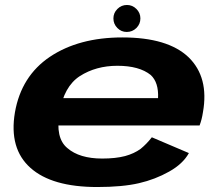

<svg xmlns="http://www.w3.org/2000/svg" viewBox="-20 -746 889 772"><path d="M371 6 391 -108.5Q299.5 -108.5 251 -150.5Q201.5 -191 219.5 -293.5Q236.5 -398 301 -440Q366 -481.5 452 -481.5Q540 -481.5 586 -444.5Q618.5 -414.5 615.5 -351.5H212L193 -241.5H782.5Q791.5 -265 796 -294.5Q821 -435.5 738 -516Q654.5 -595.5 472 -595.5Q297 -595.5 180.5 -517.5Q65.5 -440 40 -294Q15.5 -148.5 102.5 -71Q188.5 6 371 6ZM391 -108.5 371 6Q472.5 6 539 -9.5Q604 -24.5 660 -56Q715.5 -87 739.5 -130.5L590.5 -194Q570 -167.5 545.5 -147.5Q519.5 -128.5 483 -118.5Q445 -108.5 391 -108.5ZM489.5 -617.5Q512.5 -617.5 528.5 -633.5Q544.5 -649.5 544.5 -672Q544.5 -694 528.5 -710Q512.5 -726 490.5 -726Q468 -726 452 -710Q436 -694 436 -672Q436 -649.5 451.8 -633.5Q467.5 -617.5 489.5 -617.5Z"/></svg>

Font: Anybody Expanded
Style: Bold Italic
Weight: 700
Width: 7
Italic angle: -10°
Version: Version 1.113;gftools[0.9.25]